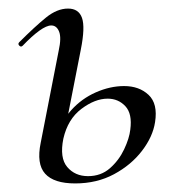

<svg xmlns="http://www.w3.org/2000/svg" viewBox="-20 -415 418 448"><path d="M155.4 13Q105.6 13 85.2 -9.8Q64.8 -32.6 75 -82L117 -297Q123.6 -326.8 117.9 -341.2Q112.2 -355.6 99.6 -355.6Q88.8 -355.6 71.8 -343.4Q54.8 -331.2 33 -308.4Q29 -304.4 25 -308.5Q21 -312.6 25 -316.6Q61.6 -353.2 87.4 -374.1Q113.2 -395 138.8 -395Q163.6 -395 171.3 -373.3Q179 -351.6 168.6 -299.4L127.8 -91.4Q118.8 -46.6 136.9 -25.3Q155 -4 185.4 -4Q215.6 -4 236.6 -22.5Q257.6 -41 269.7 -66.7Q281.8 -92.4 284 -112.4Q289 -149.6 272.5 -167.2Q256 -184.8 231.2 -184.8Q201.6 -184.8 169.9 -160.9Q138.2 -137 127.8 -91.4L114.2 -92.4Q121.8 -130.6 146 -157.7Q170.2 -184.8 203.6 -199.5Q237 -214.2 269.6 -214.2Q304.8 -214.2 326.7 -193.6Q348.6 -173 341.8 -130Q336.6 -96 311.3 -63Q286 -30 246 -8.5Q206 13 155.4 13Z"/></svg>

Font: Cormorant Garamond Light
Style: Italic
Weight: 300
Italic angle: -10°
Designer: Christian Thalmann (Catharsis Fonts)
Foundry: Catharsis Fonts
Version: Version 4.001